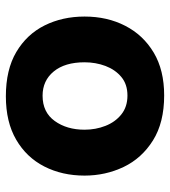

<svg xmlns="http://www.w3.org/2000/svg" viewBox="16 -568 566 638"><g transform="rotate(-90 299.0 -249.0)"><path d="M301 13.5Q210.5 13.5 151.2 -23.8Q92 -61 63.2 -121.2Q34.5 -181.5 34.5 -251Q34.5 -325.5 64.8 -384.8Q95 -444 153.8 -478.2Q212.5 -512.5 298 -512.5Q386.5 -512.5 445.2 -477.8Q504 -443 533.5 -383.8Q563 -324.5 563 -251Q563 -175.5 532.2 -115.8Q501.5 -56 443.2 -21.2Q385 13.5 301 13.5ZM300.5 -108.5Q338 -108.5 362.2 -128.8Q386.5 -149 398.8 -181.5Q411 -214 411 -251Q411 -316.5 380.5 -353.5Q350 -390.5 300 -390.5Q245 -390.5 216 -350.2Q187 -310 187 -251Q187 -214 199.8 -181.5Q212.5 -149 237.8 -128.8Q263 -108.5 300.5 -108.5Z"/></g></svg>

Font: Commissioner
Style: Bold
Weight: 700
Designer: Kostas Bartsokas
Foundry: Kostas Bartsokas
Version: Version 1.000; ttfautohint (v1.8.3)